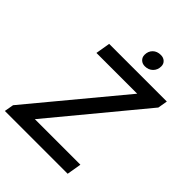

<svg xmlns="http://www.w3.org/2000/svg" viewBox="-256 -988 1109 1109"><g transform="rotate(45 298.5 -433.0)"><path d="M-3 -57 457 -611H124L139 -700H610L600 -641L143 -89H515L500 0H-13ZM328 -800Q328 -829 346.5 -847.5Q365 -866 396 -866Q417 -866 430.5 -853.5Q444 -841 444 -821Q444 -792 425 -773Q406 -754 376 -754Q355 -754 341.5 -767Q328 -780 328 -800Z"/></g></svg>

Font: Sarabun Medium
Style: Italic
Weight: 500
Italic angle: -10°
Designer: Suppakit Chalermlarp | Katatrad Co.,Ltd.
Foundry: Cadson Demak Co.,Ltd.
Version: Version 1.000; ttfautohint (v1.6)